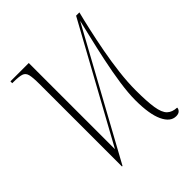

<svg xmlns="http://www.w3.org/2000/svg" viewBox="-160 -633 740 740"><g transform="rotate(-45 210.0 -262.5)"><path d="M374 11Q343 11 324.5 -28.5Q306 -68 306 -144Q306 -182 313.5 -233.5Q321 -285 332.5 -339Q344 -393 355 -439Q366 -485 372 -511L92 0H89V-450Q89 -485 85 -501Q81 -517 67 -521.5Q53 -526 22 -526H17V-536H117V-66L375 -536H393Q385 -505 375 -460.5Q365 -416 355.5 -365.5Q346 -315 340 -264.5Q334 -214 334 -170Q334 -109 339.5 -74Q345 -39 359.5 -25Q374 -11 400 -10Q400 -2 393.5 4.5Q387 11 374 11Z"/></g></svg>

Font: Noto Serif Display ExtraCondensed Thin
Style: Regular
Weight: 100
Width: 2
Designer: Monotype Design Team
Foundry: Monotype Imaging Inc.
Version: Version 2.009